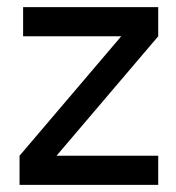

<svg xmlns="http://www.w3.org/2000/svg" viewBox="-20 -520 495 540"><path d="M45 -500H425V-418L139 -82H425V0H35V-82L321 -418H45Z"/></svg>

Font: PT Root UI Web Medium
Style: Regular
Weight: 500
Designer: Vitaly Kuzmin
Foundry: ParaType Ltd.
Version: Version 1.001W